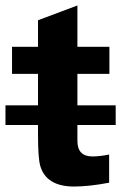

<svg xmlns="http://www.w3.org/2000/svg" viewBox="-41 -673 446 702"><path d="M382 -216H242V-158Q242 -101 297 -101Q323 -101 358 -108V-5Q284 9 230 9Q128 9 106 -67Q98 -96 98 -180Q98 -189 98 -199V-216H-21V-288H98V-403H3V-502H98V-599L242 -653V-502H359V-403H242V-288H382Z"/></svg>

Font: cwTeXHei
Style: Medium
Weight: 500
Version: Version 1.17